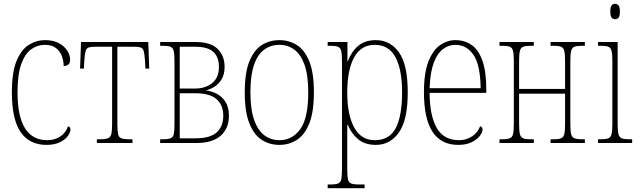

<svg xmlns="http://www.w3.org/2000/svg" viewBox="-20 -759 3410 1019"><path d="M227 10Q136 10 89.5 -58Q43 -126 43 -269Q43 -376 68 -436Q93 -496 133 -521Q173 -546 219 -546Q280 -546 316 -514Q352 -482 352 -441Q352 -410 318 -408Q318 -435 308.5 -461Q299 -487 277 -504Q255 -521 219 -521Q178 -521 145 -497Q112 -473 92.5 -418Q73 -363 73 -269Q73 -15 231 -15Q271 -15 300.5 -35Q330 -55 341 -89Q354 -85 354 -72Q354 -56 340 -37Q326 -18 297.5 -4Q269 10 227 10Z M494 0V-20H514Q541 -20 554 -25.5Q567 -31 571 -48Q575 -65 575 -102V-511H484Q462 -511 450.5 -507Q439 -503 434.5 -488.5Q430 -474 428 -443L425 -395H405L410 -536H767L772 -395H752L749 -443Q747 -474 742.5 -488.5Q738 -503 726.5 -507Q715 -511 693 -511H603V-102Q603 -65 606.5 -48Q610 -31 623 -25.5Q636 -20 663 -20H683V0Z M830 0V-20H846Q873 -20 886 -25.5Q899 -31 902.5 -48Q906 -65 906 -102V-434Q906 -471 902 -488Q898 -505 885.5 -510.5Q873 -516 847 -516H830V-536H1017Q1098 -536 1135 -499.5Q1172 -463 1172 -404Q1172 -363 1155.5 -337Q1139 -311 1116.5 -297.5Q1094 -284 1074 -280V-279Q1101 -276 1129 -262Q1157 -248 1176 -219.5Q1195 -191 1195 -145Q1195 -77 1151 -38.5Q1107 0 1022 0ZM934 -289H1014Q1070 -289 1106 -318Q1142 -347 1142 -404Q1142 -456 1112.5 -483.5Q1083 -511 1014 -511H934ZM934 -25H1019Q1095 -25 1130 -56.5Q1165 -88 1165 -145Q1165 -202 1129 -233Q1093 -264 1018 -264H934Z M1463 10Q1411 10 1369.5 -16.5Q1328 -43 1303.5 -104Q1279 -165 1279 -269Q1279 -373 1303.5 -433.5Q1328 -494 1369.5 -520Q1411 -546 1463 -546Q1514 -546 1555.5 -520Q1597 -494 1621.5 -433.5Q1646 -373 1646 -269Q1646 -165 1621.5 -104Q1597 -43 1555.5 -16.5Q1514 10 1463 10ZM1463 -15Q1531 -15 1573.5 -73.5Q1616 -132 1616 -269Q1616 -360 1596 -415.5Q1576 -471 1541.5 -496Q1507 -521 1463 -521Q1417 -521 1382.5 -496Q1348 -471 1328.5 -415.5Q1309 -360 1309 -269Q1309 -178 1329 -122Q1349 -66 1383.5 -40.5Q1418 -15 1463 -15Z M1719 240V220H1735Q1762 220 1775 214.5Q1788 209 1791.5 192Q1795 175 1795 138V-434Q1795 -471 1791 -488Q1787 -505 1774.5 -510.5Q1762 -516 1736 -516H1719V-536H1824V-434H1826Q1845 -485 1881 -515.5Q1917 -546 1975 -546Q2051 -546 2097.5 -481Q2144 -416 2144 -268Q2144 -123 2097.5 -56.5Q2051 10 1975 10Q1918 10 1882 -19Q1846 -48 1826 -96H1823V138Q1823 175 1826.5 192Q1830 209 1843 214.5Q1856 220 1884 220H1915V240ZM1969 -15Q2047 -15 2080.5 -79.5Q2114 -144 2114 -268Q2114 -391 2078.5 -456Q2043 -521 1969 -521Q1896 -521 1859.5 -454.5Q1823 -388 1823 -268Q1823 -149 1860 -82Q1897 -15 1969 -15Z M2412 10Q2230 10 2230 -269Q2230 -374 2254.5 -434.5Q2279 -495 2317 -520.5Q2355 -546 2397 -546Q2445 -546 2482 -521Q2519 -496 2540 -438Q2561 -380 2561 -281V-266H2260Q2261 -143 2298.5 -79Q2336 -15 2417 -15Q2454 -15 2485 -35Q2516 -55 2528 -89Q2541 -85 2541 -72Q2541 -56 2525.5 -36.5Q2510 -17 2481.5 -3.5Q2453 10 2412 10ZM2531 -291Q2529 -416 2492.5 -468.5Q2456 -521 2397 -521Q2361 -521 2331 -498.5Q2301 -476 2282 -425.5Q2263 -375 2260 -291Z M2631 0V-20H2648Q2674 -20 2686.5 -25.5Q2699 -31 2703 -48Q2707 -65 2707 -102V-434Q2707 -471 2703 -488Q2699 -505 2686.5 -510.5Q2674 -516 2648 -516H2631V-536H2813V-516H2795Q2769 -516 2756 -510.5Q2743 -505 2739 -488Q2735 -471 2735 -434V-287H2979V-434Q2979 -471 2975 -488Q2971 -505 2958.5 -510.5Q2946 -516 2920 -516H2902V-536H3084V-516H3067Q3041 -516 3028 -510.5Q3015 -505 3011 -488Q3007 -471 3007 -434V-102Q3007 -65 3011 -48Q3015 -31 3028 -25.5Q3041 -20 3067 -20H3084V0H2902V-20H2920Q2946 -20 2958.5 -25.5Q2971 -31 2975 -48Q2979 -65 2979 -102V-262H2735V-102Q2735 -65 2739 -48Q2743 -31 2755.5 -25.5Q2768 -20 2795 -20H2813V0Z M3244 -657Q3233 -657 3226 -665.5Q3219 -674 3219 -698Q3219 -721 3226 -730Q3233 -739 3244 -739Q3256 -739 3263 -730Q3270 -721 3270 -698Q3270 -674 3263 -665.5Q3256 -657 3244 -657ZM3154 0V-20H3171Q3197 -20 3209.5 -25.5Q3222 -31 3226 -48Q3230 -65 3230 -102V-434Q3230 -471 3226 -488Q3222 -505 3209.5 -510.5Q3197 -516 3171 -516H3154V-536H3258V-102Q3258 -65 3262 -48Q3266 -31 3279 -25.5Q3292 -20 3318 -20H3335V0Z"/></svg>

Font: Noto Serif Condensed Thin
Style: Regular
Weight: 100
Width: 3
Designer: Monotype Design Team
Foundry: Monotype Imaging Inc.
Version: Version 2.013; ttfautohint (v1.8.4.7-5d5b)